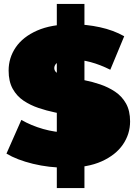

<svg xmlns="http://www.w3.org/2000/svg" viewBox="-20 -840 697 980"><path d="M270 120V-820H411V120ZM318 16Q230 16 148 -4Q66 -24 13 -56L89 -228Q139 -199 200.5 -181.5Q262 -164 320 -164Q354 -164 373.5 -168.5Q393 -173 402 -181.5Q411 -190 411 -202Q411 -221 390 -232Q369 -243 334.5 -250.5Q300 -258 259 -266.5Q218 -275 176.5 -289Q135 -303 100.5 -326Q66 -349 45 -386.5Q24 -424 24 -480Q24 -545 60.5 -598.5Q97 -652 169.5 -684Q242 -716 350 -716Q421 -716 490 -701Q559 -686 614 -655L543 -484Q491 -510 442.5 -523Q394 -536 348 -536Q314 -536 294 -530Q274 -524 265.5 -514Q257 -504 257 -492Q257 -474 278 -463.5Q299 -453 333.5 -446Q368 -439 409.5 -431Q451 -423 492 -409Q533 -395 567.5 -372Q602 -349 623 -312Q644 -275 644 -220Q644 -156 607.5 -102.5Q571 -49 499 -16.5Q427 16 318 16Z"/></svg>

Font: MOST Montserrat Black
Style: Regular
Weight: 900
Designer: Julieta Ulanovsky
Foundry: Julieta Ulanovsky
Version: Version 8.000;March 11, 2024;FontCreator 15.0.0.2926 64-bit